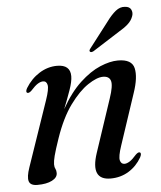

<svg xmlns="http://www.w3.org/2000/svg" viewBox="-50 -711 641 765"><g transform="rotate(-5 270.5 -328.5)"><path d="M61 -359.5Q53 -363 61.5 -378.5Q83.5 -414.5 117 -435.5Q150.5 -456.5 188 -456.5Q241 -456.5 241 -410.5Q241 -389 229.2 -355.8Q217.5 -322.5 201.5 -282Q237.5 -346.5 278.8 -384.8Q320 -423 359.8 -439.8Q399.5 -456.5 431.5 -456.5Q487 -456.5 495.5 -420Q504 -383.5 483 -322L415 -117.5Q400.5 -74.5 404.5 -59.2Q408.5 -44 422 -44Q431 -44 442.5 -51Q454 -58 470.5 -77Q480.5 -86.5 486.5 -84Q494.5 -80.5 486 -64Q466.5 -30 434.2 -10.2Q402 9.5 362 9.5Q280 9.5 315.5 -97L386 -308.5Q403 -358.5 397.2 -377.8Q391.5 -397 366.5 -397Q342 -397 306 -373Q270 -349 233.2 -298.8Q196.5 -248.5 169 -168.5Q153 -122 147.5 -100.2Q142 -78.5 142 -66.5Q142 -55.5 145.8 -48.5Q149.5 -41.5 149.5 -31Q149.5 -13 127.8 -1.8Q106 9.5 69 9.5Q41 9.5 35.5 -8Q30 -25.5 43 -63L132.5 -324Q147.5 -367.5 144.2 -383.5Q141 -399.5 127 -399.5Q117.5 -399.5 106 -392.5Q94.5 -385.5 77 -366Q67 -357 61 -359.5ZM404 -614.5Q423 -640.5 440.8 -654.8Q458.5 -669 478 -667Q496.5 -666 502.5 -653.5Q508.5 -641 503.5 -627.5Q497.5 -610 482.5 -596.5Q467.5 -583 445 -570L337.5 -501.5Q327 -496.5 323.5 -501.5Q319.5 -505.5 327.5 -515Z"/></g></svg>

Font: Fraunces 72pt
Style: Italic
Weight: 400
Italic angle: -16°
Version: Version 1.000;[b76b70a41]